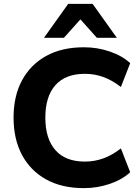

<svg xmlns="http://www.w3.org/2000/svg" viewBox="-20 -960 723 991"><path d="M413 11Q299 11 218 -34Q137 -79 93.5 -160.5Q50 -242 50 -353Q50 -464 93.5 -545Q137 -626 218 -671Q299 -716 413 -716Q483 -716 547 -694Q611 -672 652 -634L604 -511Q559 -546 513.5 -562.5Q468 -579 418 -579Q318 -579 266 -520.5Q214 -462 214 -353Q214 -244 266 -185Q318 -126 418 -126Q468 -126 513.5 -142.5Q559 -159 604 -194L652 -71Q611 -33 547 -11Q483 11 413 11ZM207 -765 332 -940H458L583 -765H480L395 -860L310 -765Z"/></svg>

Font: Nunito Sans 12pt ExtraBold
Style: Regular
Weight: 800
Designer: Vernon Adams
Foundry: Vernon Adams
Version: Version 3.101;gftools[0.9.27]